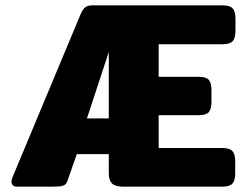

<svg xmlns="http://www.w3.org/2000/svg" viewBox="-20 -700 926 720"><path d="M23 -19Q23 -26 28 -38L282 -646Q290 -665 299.5 -672.5Q309 -680 328 -680H814Q842 -680 852.5 -668.5Q863 -657 863 -630V-584Q863 -557 852.5 -545.5Q842 -534 814 -534H575V-412H725Q753 -412 763 -400.5Q773 -389 773 -362V-318Q773 -291 763 -279.5Q753 -268 725 -268H575V-145H813Q841 -145 851.5 -133.5Q862 -122 862 -95V-49Q862 -23 851.5 -11.5Q841 0 813 0H441Q412 0 400 -12Q388 -24 388 -50V-122H268L233 -22Q228 -7 216 -3.5Q204 0 176 0H44Q34 0 28.5 -5Q23 -10 23 -19ZM388 -256V-505L306 -256Z"/></svg>

Font: Mitr SemiBold
Style: Regular
Weight: 600
Designer: Thanarat Vachiruckul
Foundry: Cadson Demak
Version: Version 1.003